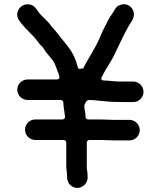

<svg xmlns="http://www.w3.org/2000/svg" viewBox="-20 -734 768 917"><path d="M300.5 108V115C300.5 141.1 322.9 163.5 349 163.5C375.2 163.5 398.5 140.8 398.5 115V108C398.5 95.1 397.2 83.5 394.8 72.7C394.6 72 394.5 70.9 394.5 70V-53C394.5 -58.4 399.4 -65.5 407 -65.5H460C482.4 -65.5 505 -63.5 525 -63.5H599C625.2 -63.5 647.5 -85.9 647.5 -112.5C647.5 -139.1 625.2 -161.5 599 -161.5H525C502.7 -161.5 482 -163.5 460 -163.5L401 -163.5C394.7 -163.5 388.5 -168.9 388.5 -176C388.5 -189.4 386.5 -200.1 383.7 -215.8C383.6 -216.4 383.5 -217.3 383.5 -218C383.5 -220.5 383.2 -222.5 382.9 -224C380.6 -233 388.9 -244.8 394 -251.5C400 -259.5 415.7 -255.5 428 -255.5C428.3 -255.5 428.7 -255.5 429.1 -255.5C458.1 -252.9 489.5 -249 516.3 -247.5C538.7 -247.5 556.9 -246.5 577 -246.5H617C643.2 -246.5 665.5 -268.9 665.5 -295.5C665.5 -322.1 643.2 -344.5 617 -344.5H552C526.1 -344.5 501 -349.5 478 -349.5C454.7 -349.5 467.1 -368.2 467.1 -368.2C472.7 -377.9 481.9 -397.6 492.4 -413.6C504.6 -434.9 513.1 -446.2 523.8 -467.6C545.7 -511.4 569.4 -565.7 593.2 -607.3C608.5 -632.7 626.3 -652.4 617.1 -680.6C610.1 -702.2 586 -721.1 555.4 -711.1C539.6 -706 532.2 -697.5 524.2 -681.4C524 -681.1 523.7 -680.5 523.4 -680.1C509.7 -659.5 497.2 -641.8 487.5 -619.1C487.3 -618.7 487 -618.1 486.8 -617.7C474.8 -597.1 464.6 -573.8 453.5 -547C430.1 -495.2 400.5 -454 377.2 -407.4L356.6 -404.8C351.2 -409.7 349.6 -420 347 -428.6C333.7 -478.4 305.5 -511.6 275.3 -548.1C264.1 -562.2 246.7 -585.7 237.2 -595.2C225.4 -606.9 218.1 -620.2 208.2 -630.2L193.2 -645.2C181.6 -656.7 170.4 -665.8 158.6 -684L150.9 -694.6C143 -705.2 132.8 -711.2 118.8 -713.1C77.9 -718.7 44.7 -671.9 72.1 -635.4L80 -624.5C86.7 -616 93.8 -607.7 101.8 -598.9C113.8 -588.1 129.9 -568.7 139.3 -560.3C150.1 -550.8 156.2 -539.3 163.3 -531.4C164.8 -529.7 171 -521 174.1 -518.3C185.9 -510.1 193.5 -492.6 199.7 -484.9L223.3 -456.4C245 -434 250.3 -401.4 261.4 -377.2C262 -375.8 262.5 -374 262.5 -372.2C268.9 -353 251.4 -355.1 251 -354.5H112C84.7 -354.5 62.5 -332.5 62.5 -305.5C62.5 -278.5 84.7 -256.5 112 -256.5H270C276.3 -256.5 282.5 -251.1 282.5 -244C282.5 -223.3 288.3 -201.1 290.4 -177.1C291.4 -166.9 283.4 -163.5 278 -163.5H148C121.8 -163.5 99.5 -141.1 99.5 -114.5C99.5 -87.9 121.8 -65.5 148 -65.5L284 -65.5C290.3 -65.5 296.5 -60.1 296.5 -53V60C296.5 76 300.5 90.7 300.5 108Z"/></svg>

Font: Smoothie
Style: Light
Weight: 400
Foundry: Cannot Into Space Fonts
Version: Version 0.8